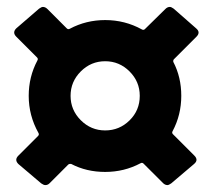

<svg xmlns="http://www.w3.org/2000/svg" viewBox="-20 -581 614 555"><path d="M479 -202Q476 -197 480 -193L542 -131Q548 -125 548 -119Q548 -113 541 -107L475 -51Q468 -46 464 -46Q457 -46 451 -52L395 -108Q391 -112 386 -109Q339 -84 284 -84Q230 -84 186 -107Q180 -108 177 -105L123 -51Q118 -46 111 -46Q106 -46 99 -51L33 -107Q27 -113 27 -119Q27 -125 33 -131L90 -188Q94 -192 91 -197Q63 -247 63 -304Q63 -359 88 -406Q91 -411 87 -415L27 -475Q21 -481 21 -487Q21 -493 27 -499L93 -556Q100 -561 104 -561Q111 -561 117 -555L173 -499Q177 -495 182 -498Q229 -523 284 -523Q341 -523 390 -496Q395 -493 399 -497L458 -555Q464 -561 471 -561Q475 -561 482 -556L547 -499Q554 -493 554 -487Q554 -481 548 -475L483 -410Q480 -407 481 -402Q504 -358 504 -304Q504 -249 479 -202ZM284 -204Q325 -204 354.5 -233Q384 -262 384 -304Q384 -345 354.5 -374.5Q325 -404 284 -404Q243 -404 213.5 -374.5Q184 -345 184 -304Q184 -263 213.5 -233.5Q243 -204 284 -204Z"/></svg>

Font: Barlow
Style: Bold
Weight: 700
Designer: Jeremy Tribby
Foundry: Jeremy Tribby
Version: Version 1.101 August 23, 2024